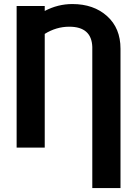

<svg xmlns="http://www.w3.org/2000/svg" viewBox="-20 -741 682 964"><path d="M204.6 -686Q270.5 -720.7 343.3 -720.7Q450.2 -720.7 517.6 -660.2Q585 -599.6 585 -496.6V203.1H443.4V-505.4Q439.9 -606.9 327.6 -606.9Q262.7 -606.9 204.6 -570.8V0H63.5V-710.9H204.6Z"/></svg>

Font: Roboto
Style: Bold
Weight: 700
Designer: Google
Version: Version 2.134; 2016; ttfautohint (v1.6)